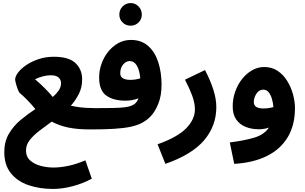

<svg xmlns="http://www.w3.org/2000/svg" viewBox="-20 -841 1992 1255"><path d="M326 394Q238 394 165.5 369Q93 344 50.5 290.5Q8 237 8 153Q8 84 38.5 32.5Q69 -19 115.5 -57.5Q162 -96 211 -128Q188 -157 157.5 -188Q127 -219 107 -235Q104 -238 97 -255.5Q90 -273 84.5 -293Q79 -313 79 -321Q79 -341 98 -366.5Q117 -392 151.5 -415.5Q186 -439 232 -454.5Q278 -470 332 -470Q430 -470 473.5 -428.5Q517 -387 517 -322Q517 -270 496 -228Q475 -186 443 -150Q474 -143 508.5 -139Q543 -135 580 -135Q618 -135 634 -115.5Q650 -96 650 -67Q650 -36 629 -15.5Q608 5 570 5Q484 5 425.5 -7.5Q367 -20 318 -46Q275 -15 236.5 14.5Q198 44 174 75Q150 106 150 142Q150 184 178 208.5Q206 233 247 243.5Q288 254 328 254Q375 254 427 243Q479 232 538 207L580 327Q523 358 455.5 376Q388 394 326 394ZM209 -323Q241 -296 272.5 -264.5Q304 -233 325 -207Q349 -228 364 -250Q379 -272 379 -298Q379 -318 364 -333.5Q349 -349 311 -349Q286 -349 258.5 -341.5Q231 -334 209 -323Z M570 5 580 -134Q663 -134 713.5 -135Q764 -136 792.5 -139.5Q821 -143 835 -148.5Q849 -154 859 -161Q867 -167 873.5 -176Q880 -185 885 -198Q844 -183 800 -183Q721 -183 674.5 -216.5Q628 -250 628 -335Q628 -379 643 -422.5Q658 -466 686 -501.5Q714 -537 752 -558.5Q790 -580 836 -580Q904 -580 948.5 -540.5Q993 -501 1014.5 -434.5Q1036 -368 1036 -287Q1036 -216 1015 -163.5Q994 -111 965 -81Q941 -56 910 -39Q879 -22 834.5 -12.5Q790 -3 725.5 1Q661 5 570 5ZM766 -362Q766 -319 833 -319Q865 -319 897 -329Q892 -384 874 -413Q856 -442 828 -442Q804 -442 785 -419.5Q766 -397 766 -362ZM834 -673Q803 -673 781.5 -694Q760 -715 760 -746Q760 -777 781.5 -799Q803 -821 834 -821Q864 -821 885.5 -799Q907 -777 907 -746Q907 -715 885.5 -694Q864 -673 834 -673Z M1061 230 1010 102Q1138 57 1196 -1.5Q1254 -60 1254 -126Q1254 -168 1236 -216.5Q1218 -265 1189 -320L1320 -383Q1355 -316 1374.5 -255Q1394 -194 1394 -141Q1394 -18 1314 76Q1234 170 1061 230Z M1511 230 1482 90Q1578 78 1642.5 58.5Q1707 39 1738 -7Q1724 -2 1707.5 1Q1691 4 1672 4Q1625 4 1586 -11.5Q1547 -27 1524 -60Q1501 -93 1501 -146Q1501 -195 1517 -241Q1533 -287 1561.5 -323.5Q1590 -360 1627.5 -381.5Q1665 -403 1707 -403Q1757 -403 1794.5 -378Q1832 -353 1857 -312.5Q1882 -272 1895 -225Q1908 -178 1908 -135Q1908 -22 1860 57Q1812 136 1723 179.5Q1634 223 1511 230ZM1639 -174Q1639 -132 1702 -132Q1735 -132 1767 -141Q1765 -168 1757.5 -194.5Q1750 -221 1736 -238Q1722 -255 1701 -255Q1673 -255 1656 -228.5Q1639 -202 1639 -174Z"/></svg>

Font: TSCustom
Style: Regular
Weight: 400
Designer: Monotype Design Team
Foundry: Monotype Imaging Inc.
Version: Version 2.004; ttfautohint (v1.8.3) -l 8 -r 50 -G 200 -x 14 